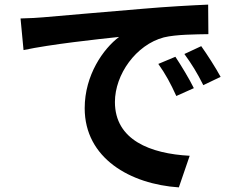

<svg xmlns="http://www.w3.org/2000/svg" viewBox="-20 -766 1040 832"><path d="M69 -686 82 -549C198 -574 402 -596 496 -606C428 -555 347 -441 347 -297C347 -80 545 32 755 46L802 -91C632 -100 478 -159 478 -324C478 -443 569 -572 690 -604C743 -617 829 -617 883 -618L882 -746C811 -743 702 -737 599 -728C416 -713 251 -698 167 -691C148 -689 109 -687 69 -686ZM740 -520 666 -489C698 -444 719 -405 744 -350L820 -384C801 -423 764 -484 740 -520ZM852 -566 779 -532C811 -488 834 -451 861 -397L936 -433C915 -472 877 -531 852 -566Z"/></svg>

Font: Noto Sans TC
Style: Bold
Weight: 700
Designer: Ryoko NISHIZUKA 西塚涼子 (kana, bopomofo & ideographs); Paul D. Hunt (Latin, Greek & Cyrillic); Sandoll Communications 산돌커뮤니
Foundry: Adobe
Version: Version 2.004;hotconv 1.0.118;makeotfexe 2.5.65603